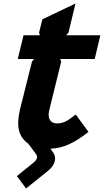

<svg xmlns="http://www.w3.org/2000/svg" viewBox="-20 -829 586 1083"><path d="M407.2 -183.1 479 -85Q419.4 -37.6 368.9 -14.9Q318.4 7.8 264.2 9.8L276.9 26.9Q295.9 50.8 289.1 80.1Q282.2 109.4 249 136.2L127 233.9L75.2 164.1L166 90.8Q200.7 64 183.1 40L139.2 -19Q99.1 -46.4 87.4 -93Q75.7 -139.6 92.8 -211.9L160.2 -481L171.9 -496.1H80.1L112.8 -629.9H205.1L200.2 -645L219.2 -720.2L405.8 -809.1L366.2 -645L353 -629.9H545.9L514.2 -496.1H319.8L325.2 -481L258.8 -211.9Q249 -173.8 261 -153.3Q272.9 -132.8 301.8 -132.8Q327.1 -132.8 349.6 -143.8Q372.1 -154.8 407.2 -183.1Z"/></svg>

Font: Sinkin Sans 700 Bold Italic
Style: Bold Italic
Weight: 700
Italic angle: -112°
Designer: Keith Bates
Foundry: K-Type
Version: Sinkin Sans (version 1.0)  by Keith Bates   •   © 2014   www